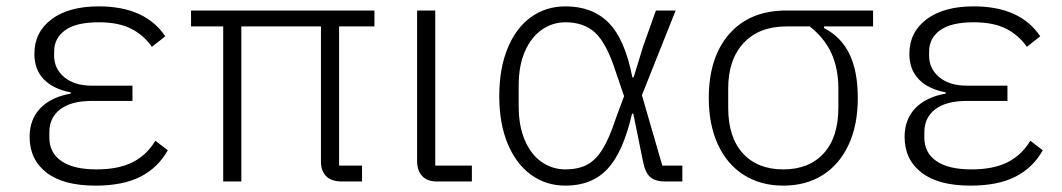

<svg xmlns="http://www.w3.org/2000/svg" viewBox="-20 -570 3335 603"><path d="M507 -98Q476 -43 421 -15Q366 13 280 13Q179 13 126 -28Q73 -69 73 -140Q73 -195 106.5 -230Q140 -265 202 -276V-280Q148 -290 118 -320.5Q88 -351 88 -401Q88 -469 142 -509.5Q196 -550 290 -550Q436 -550 499 -456L457 -423Q431 -460 391.5 -480Q352 -500 290 -500Q219 -500 184.5 -475Q150 -450 150 -408V-395Q150 -354 182 -327.5Q214 -301 268 -301H396V-253H268Q204 -253 169.5 -227Q135 -201 135 -154V-138Q135 -90 173 -64Q211 -38 283 -38Q351 -38 395.5 -60Q440 -82 468 -128Z M1045 -50H1117V0H1054Q1021 0 1004.5 -16.5Q988 -33 988 -62V-487H738V0H681V-487H580V-537H1156V-487H1045Z M1353 0Q1322 0 1306 -17Q1290 -34 1290 -64V-537H1347V-50H1462V0Z M2070 0Q2038 0 2022 -14Q2006 -28 1999 -65L1969 -213H1965Q1937 -92 1888 -39.5Q1839 13 1756 13Q1695 13 1648 -21Q1601 -55 1574.5 -118.5Q1548 -182 1548 -268Q1548 -355 1574.5 -419Q1601 -483 1648 -516.5Q1695 -550 1756 -550Q1841 -550 1892 -498Q1943 -446 1966 -327H1970L2000 -425L2040 -537H2102L1996 -271L2060 -50H2123V0ZM1913 -195 1940 -268 1913 -347Q1885 -434 1849.5 -467Q1814 -500 1756 -500Q1715 -500 1681.5 -476.5Q1648 -453 1628.5 -408.5Q1609 -364 1609 -301V-236Q1609 -174 1628.5 -129Q1648 -84 1681.5 -61Q1715 -38 1756 -38Q1795 -38 1822.5 -52Q1850 -66 1871.5 -100Q1893 -134 1913 -195Z M2568 -482Q2622 -454 2648 -400Q2674 -346 2674 -262Q2674 -177 2645 -115Q2616 -53 2563.5 -20Q2511 13 2440 13Q2370 13 2317 -20Q2264 -53 2235 -115.5Q2206 -178 2206 -262Q2206 -390 2270.5 -463.5Q2335 -537 2450 -537H2722V-487H2568ZM2450 -487Q2364 -487 2315.5 -435Q2267 -383 2267 -292V-232Q2267 -139 2313 -88.5Q2359 -38 2440 -38Q2521 -38 2567 -88.5Q2613 -139 2613 -232V-292Q2613 -355 2591 -403Q2569 -451 2523 -487Z M3255 -98Q3224 -43 3169 -15Q3114 13 3028 13Q2927 13 2874 -28Q2821 -69 2821 -140Q2821 -195 2854.5 -230Q2888 -265 2950 -276V-280Q2896 -290 2866 -320.5Q2836 -351 2836 -401Q2836 -469 2890 -509.5Q2944 -550 3038 -550Q3184 -550 3247 -456L3205 -423Q3179 -460 3139.5 -480Q3100 -500 3038 -500Q2967 -500 2932.5 -475Q2898 -450 2898 -408V-395Q2898 -354 2930 -327.5Q2962 -301 3016 -301H3144V-253H3016Q2952 -253 2917.5 -227Q2883 -201 2883 -154V-138Q2883 -90 2921 -64Q2959 -38 3031 -38Q3099 -38 3143.5 -60Q3188 -82 3216 -128Z"/></svg>

Font: IBM Plex Sans JP Light
Style: Regular
Weight: 300
Designer: Mike Abbink; Paul van der Laan; Pieter van Rosmalen; Wujin Sim; Yejin Wi; Jinhee Kim; Boomi Park; Yona Kim; Kichan Ma
Foundry: Sandoll Inc.
Version: Version 1.002